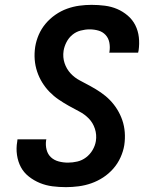

<svg xmlns="http://www.w3.org/2000/svg" viewBox="-20 -763 640 791"><path d="M252 8Q223 8 196 4.5Q169 1 144.5 -9Q120 -19 99 -35.5Q78 -52 66 -74.5Q54 -97 50 -124.5Q46 -152 51 -180L52 -189H171L170 -185Q167 -165 172 -146Q177 -127 190 -115Q203 -103 221.5 -98Q240 -93 260 -93Q279 -93 298.5 -97.5Q318 -102 334.5 -114.5Q351 -127 361.5 -145Q372 -163 375 -182Q379 -208 371 -232.5Q363 -257 346 -274.5Q329 -292 307 -303.5Q285 -315 263.5 -327Q242 -339 221.5 -353Q201 -367 184 -384.5Q167 -402 154 -423Q141 -444 133 -468Q125 -492 123 -517.5Q121 -543 125 -570Q129 -595 139.5 -619.5Q150 -644 167.5 -665Q185 -686 208 -702Q231 -718 256 -727Q281 -736 306.5 -739.5Q332 -743 357 -743Q385 -743 412 -739.5Q439 -736 462.5 -726Q486 -716 506 -699Q526 -682 537.5 -659Q549 -636 552 -609.5Q555 -583 551 -555L549 -546H430L431 -550Q434 -569 430.5 -587.5Q427 -606 415 -619Q403 -632 385.5 -637Q368 -642 349 -642Q331 -642 312 -637Q293 -632 278 -619.5Q263 -607 254 -589.5Q245 -572 242 -554Q238 -527 246 -503Q254 -479 270.5 -461Q287 -443 309 -431.5Q331 -420 353 -408Q375 -396 395.5 -382Q416 -368 433 -350.5Q450 -333 463 -312Q476 -291 484 -267.5Q492 -244 494 -218Q496 -192 492 -165Q488 -140 476.5 -114.5Q465 -89 446.5 -68Q428 -47 405 -32Q382 -17 356.5 -8Q331 1 304 4.5Q277 8 252 8Z"/></svg>

Font: Iosevka HT Extended
Style: Bold Italic
Weight: 700
Width: 7
Italic angle: -9°
Monospace: yes
Designer: Belleve Invis
Foundry: Belleve Invis
Version: Version 32.3.0; ttfautohint (v1.8.4)